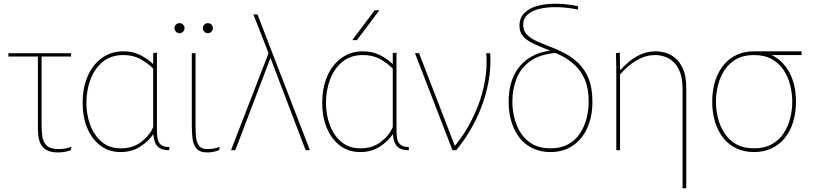

<svg xmlns="http://www.w3.org/2000/svg" viewBox="-20 -805 4367 1029"><path d="M291 12Q251 12 228.5 -1.5Q206 -15 196.5 -36.5Q187 -58 185 -82.5Q183 -107 183 -129V-520H203V-134Q203 -103 207 -73.5Q211 -44 230 -25Q249 -6 295 -6Q309 -6 326.5 -8.5Q344 -11 363 -18L359 0Q340 7 323.5 9.5Q307 12 291 12ZM25 -502V-520H361V-502Z M626 10Q566 10 520.5 -23Q475 -56 449 -115.5Q423 -175 423 -254Q423 -335 450 -397Q477 -459 526.5 -494.5Q576 -530 641 -530Q693 -530 733.5 -509Q774 -488 799 -463H801V-520L821 -523V-113Q821 -90 823.5 -68Q826 -46 840 -31.5Q854 -17 887 -17V0Q861 0 844.5 -7Q828 -14 819.5 -26Q811 -38 807 -53Q803 -68 802 -84H800Q775 -47 730.5 -18.5Q686 10 626 10ZM628 -10Q692 -10 737 -44.5Q782 -79 801 -124V-437Q773 -466 733.5 -488Q694 -510 641 -510Q574 -510 530 -473Q486 -436 464.5 -377.5Q443 -319 443 -254Q443 -190 464 -134Q485 -78 526 -44Q567 -10 628 -10Z M1154 0Q1135 7 1119.5 9.5Q1104 12 1091 12Q1050 12 1032.5 -10Q1015 -32 1011.5 -64.5Q1008 -97 1008 -128V-520H1028V-133Q1028 -98 1031 -69Q1034 -40 1047.5 -23Q1061 -6 1094 -6Q1105 -6 1122 -8.5Q1139 -11 1158 -18ZM942 -627Q931 -627 923 -635Q915 -643 915 -654Q915 -665 923 -673Q931 -681 942 -681Q953 -681 961 -673Q969 -665 969 -654Q969 -643 961 -635Q953 -627 942 -627ZM1094 -627Q1083 -627 1075 -635Q1067 -643 1067 -654Q1067 -665 1075 -673Q1083 -681 1094 -681Q1105 -681 1113 -673Q1121 -665 1121 -654Q1121 -643 1113 -635Q1105 -627 1094 -627Z M1422 -527V-513L1338 -728H1360L1440 -520L1641 0H1618L1430 -493H1429L1241 0H1218Z M1910 10Q1850 10 1804.5 -23Q1759 -56 1733 -115.5Q1707 -175 1707 -254Q1707 -335 1734 -397Q1761 -459 1810.5 -494.5Q1860 -530 1925 -530Q1977 -530 2017.5 -509Q2058 -488 2083 -463H2085V-520L2105 -523V-113Q2105 -90 2107.5 -68Q2110 -46 2124 -31.5Q2138 -17 2171 -17V0Q2145 0 2128.5 -7Q2112 -14 2103.5 -26Q2095 -38 2091 -53Q2087 -68 2086 -84H2084Q2059 -47 2014.5 -18.5Q1970 10 1910 10ZM1912 -10Q1976 -10 2021 -44.5Q2066 -79 2085 -124V-437Q2057 -466 2017.5 -488Q1978 -510 1925 -510Q1858 -510 1814 -473Q1770 -436 1748.5 -377.5Q1727 -319 1727 -254Q1727 -190 1748 -134Q1769 -78 1810 -44Q1851 -10 1912 -10ZM1868 -590 1988 -750H2013L1893 -590Z M2204 -520H2226L2417 -25H2419Q2453 -65 2485 -119.5Q2517 -174 2542 -238.5Q2567 -303 2579.5 -374.5Q2592 -446 2586 -520H2607Q2612 -444 2598.5 -369.5Q2585 -295 2558.5 -227.5Q2532 -160 2497 -102Q2462 -44 2425 0H2405Z M2947 -535 2964 -522Q2874 -515 2822 -477.5Q2770 -440 2748 -383Q2726 -326 2726 -260Q2726 -216 2737 -172Q2748 -128 2772 -91Q2796 -54 2835 -32Q2874 -10 2930 -10Q2986 -10 3025.5 -32Q3065 -54 3089 -91Q3113 -128 3124 -172Q3135 -216 3135 -260Q3135 -330 3115 -377Q3095 -424 3062 -455Q3029 -486 2989.5 -506Q2950 -526 2910 -541Q2870 -556 2837 -572Q2804 -588 2784 -610Q2764 -632 2764 -667Q2764 -709 2790.5 -735.5Q2817 -762 2862 -774Q2907 -786 2963 -785Q3019 -784 3078 -772V-754Q3022 -765 2969.5 -766.5Q2917 -768 2875 -758.5Q2833 -749 2808.5 -727.5Q2784 -706 2784 -671Q2784 -640 2804 -619.5Q2824 -599 2857 -584Q2890 -569 2930 -554Q2970 -539 3009.5 -518Q3049 -497 3082 -464.5Q3115 -432 3135 -382.5Q3155 -333 3155 -260Q3155 -179 3127 -118Q3099 -57 3048.5 -23.5Q2998 10 2930 10Q2879 10 2837.5 -9Q2796 -28 2767 -63.5Q2738 -99 2722 -149Q2706 -199 2706 -260Q2706 -321 2722 -370Q2738 -419 2769.5 -454.5Q2801 -490 2845.5 -510.5Q2890 -531 2947 -535Z M3283 -400Q3283 -436 3282.5 -464Q3282 -492 3281 -520L3302 -523L3303 -430H3305Q3324 -451 3351.5 -474.5Q3379 -498 3415.5 -514Q3452 -530 3497 -530Q3517 -530 3544 -523Q3571 -516 3597 -495.5Q3623 -475 3640.5 -436Q3658 -397 3658 -333V204H3638V-329Q3638 -385 3623.5 -420.5Q3609 -456 3586.5 -475.5Q3564 -495 3539 -502.5Q3514 -510 3493 -510Q3450 -510 3414 -493Q3378 -476 3350 -452Q3322 -428 3303 -406V0H3283Z M4021 10Q3970 10 3928.5 -9Q3887 -28 3858 -63.5Q3829 -99 3813 -149Q3797 -199 3797 -260Q3797 -321 3813 -371Q3829 -421 3858 -456.5Q3887 -492 3928.5 -511Q3970 -530 4021 -530Q4070 -530 4110 -512.5Q4150 -495 4179 -462Q4211 -427 4228.5 -375.5Q4246 -324 4246 -260Q4246 -199 4230 -149Q4214 -99 4184.5 -63.5Q4155 -28 4113.5 -9Q4072 10 4021 10ZM4021 -10Q4077 -10 4116.5 -32Q4156 -54 4180 -91Q4204 -128 4215 -172Q4226 -216 4226 -260Q4226 -304 4215 -348Q4204 -392 4180 -429Q4156 -466 4116.5 -488Q4077 -510 4021 -510Q3965 -510 3926 -488Q3887 -466 3863 -429Q3839 -392 3828 -348Q3817 -304 3817 -260Q3817 -216 3828 -172Q3839 -128 3863 -91Q3887 -54 3926 -32Q3965 -10 4021 -10ZM4021 -510V-530H4276V-510Z"/></svg>

Font: Murecho Thin
Style: Regular
Weight: 100
Designer: Neil Summerour
Foundry: Positype
Version: Version 1.010